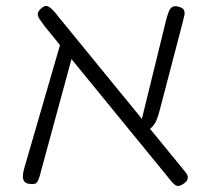

<svg xmlns="http://www.w3.org/2000/svg" viewBox="-20 -593 691 630"><path d="M585 8Q576 15 569 16.5Q562 18 556.5 15Q551 12 544 4L128 -505Q117 -520 110 -530Q103 -540 104 -548.5Q105 -557 117 -567Q127 -575 134.5 -573Q142 -571 151 -562.5Q160 -554 171 -539L587 -30Q594 -22 595.5 -15.5Q597 -9 594.5 -3Q592 3 585 8ZM74 10Q64 8 59.5 2Q55 -4 55 -14.5Q55 -25 59 -39L183 -466L229 -452L115 -33Q110 -12 105.5 -2Q101 8 94.5 10Q88 12 74 10ZM456 -159 436 -164 526 -531Q530 -545 534 -555.5Q538 -566 546 -570.5Q554 -575 569 -570Q580 -567 583.5 -560Q587 -553 585 -543Q583 -533 579 -518L505 -235Q500 -215 494.5 -201Q489 -187 480 -177.5Q471 -168 456 -159Z"/></svg>

Font: Fredoka Light Light
Style: Regular
Weight: 300
Version: Version 2.001